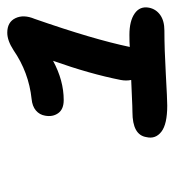

<svg xmlns="http://www.w3.org/2000/svg" viewBox="4 -876 480 528"><g transform="rotate(-90 244.0 -612.0)"><path d="M217.8 -392.1Q166.5 -392.1 145.8 -408.2Q125 -424.3 130.9 -449.2Q136.7 -487.8 200.2 -487.8Q212.9 -487.8 243.2 -489.3Q273.4 -490.7 288.1 -491.2Q285.2 -504.9 288.1 -520Q304.7 -604.5 340.8 -706.1Q286.6 -676.8 232.9 -676.8Q207.5 -676.8 196.8 -691.9Q186 -707 189.9 -728Q192.4 -743.2 204.1 -753.2Q215.8 -763.2 235.8 -765.1Q309.1 -772.9 370.1 -814.9Q396.5 -832 418 -832Q447.3 -832 458 -809.6Q468.8 -787.1 456.1 -756.8Q399.9 -595.7 378.9 -495.1Q391.1 -496.1 412.1 -496.1Q450.2 -496.1 470.9 -481.7Q491.7 -467.3 486.8 -441.9Q482.9 -422.9 466.8 -411.4Q450.7 -399.9 423.8 -399.9Q374 -399.9 304.4 -396Q234.9 -392.1 217.8 -392.1Z"/></g></svg>

Font: Shantell Sans Irregular
Style: Italic
Weight: 500
Italic angle: -11.31°
Designer: Stephen Nixon, Anya Danilova, Shantell Martin
Foundry: Arrow Type
Version: Version 1.006;[9816181b4]